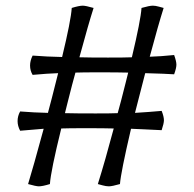

<svg xmlns="http://www.w3.org/2000/svg" viewBox="-20 -602 684 677"><path d="M492 -344 456 -204Q506 -207 550 -211Q558 -191 558 -178Q558 -167 550 -143L487 -146L442 -148Q406 6 403 47Q375 55 364 55Q354 55 341.5 51.5Q329 48 325 47Q351 -36 381 -149Q348 -150 284 -150Q220 -150 196 -149Q159 1 156 47Q130 55 117 55Q107 55 79 47Q96 -8 134 -148L51 -141Q42 -158 42 -175Q42 -193 51 -209Q101 -205 149 -204L163 -257L185 -344Q150 -343 95 -338Q86 -353 86 -371Q86 -388 95 -406Q147 -402 199 -401Q230 -529 233 -574Q259 -582 272 -582Q282 -582 310 -574Q292 -518 260 -400Q294 -399 361 -399Q421 -399 445 -400Q476 -530 479 -574Q507 -582 519 -582Q528 -582 540.5 -578.5Q553 -575 557 -574Q538 -514 508 -402Q546 -403 594 -408Q602 -386 602 -374Q602 -362 594 -340Q566 -342 492 -344ZM423 -310 432 -346Q397 -347 329 -347Q269 -347 246 -346Q236 -311 218 -239L209 -203Q245 -202 317 -202Q373 -202 395 -203Q405 -238 423 -310Z"/></svg>

Font: Mirza
Style: Regular
Weight: 400
Designer: Arabic design by Kourosh Beigpour, Latin design by Eduardo Tunni, engineering by Lasse Fister
Version: Version 1.000